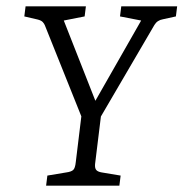

<svg xmlns="http://www.w3.org/2000/svg" viewBox="-20 -588 581 608"><path d="M247 -196 122 -508Q120 -513 115.5 -518Q111 -523 100 -526L57 -536L61 -568H252L248 -536L182 -523L291 -246H269L427 -523L360 -536L364 -568H541L537 -536L496 -527Q478 -524 469 -509L286 -196ZM126 0 130 -32 190 -42Q205 -44 211.5 -49.5Q218 -55 220 -75L238 -223H300L281 -68Q280 -55 285 -49.5Q290 -44 302 -42L362 -32L358 0Z"/></svg>

Font: Yrsa Light
Style: Italic
Weight: 300
Italic angle: -7.10001°
Designer: Anna Giedrys (Yrsa+Rasa design), David Brezina (Yrsa art-direction, Rasa art-direction, design)
Foundry: Rosetta Type Foundry
Version: Version 2.004